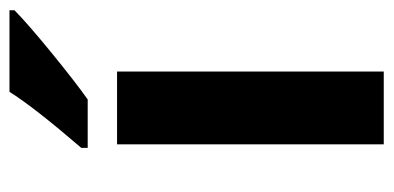

<svg xmlns="http://www.w3.org/2000/svg" viewBox="-226 -580 806 393"><g transform="rotate(-90 176.5 -383.0)"><path d="M227.1 0H78.1V-545.9H227.1ZM70.8 -606V-619.1Q154.8 -716.8 185.5 -766.1H352.5V-755.9Q327.1 -730.5 265.9 -680.4Q204.6 -630.4 169.9 -606Z"/></g></svg>

Font: CAA NEO Sans
Style: Bold
Weight: 700
Version: Version 1.10